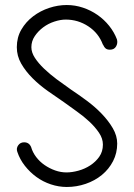

<svg xmlns="http://www.w3.org/2000/svg" viewBox="-20 -746 535 765"><path d="M246 -726Q279 -726 310.5 -715.5Q342 -705 368.5 -686.5Q395 -668 415 -643Q435 -618 446 -589Q450 -574 442.5 -561Q435 -548 418 -548Q407 -548 401 -553Q395 -558 390 -569V-568Q373 -614 332 -641Q291 -668 242 -668Q221 -668 196.5 -660Q172 -652 152 -637Q132 -622 118.5 -602Q105 -582 105 -558Q105 -537 119 -515.5Q133 -494 155.5 -472.5Q178 -451 206 -430L263 -389Q293 -369 325.5 -345Q358 -321 385 -293Q412 -265 429.5 -235Q447 -205 447 -174Q447 -136 430.5 -104Q414 -72 386 -49Q358 -26 321.5 -13.5Q285 -1 246 -1Q214 -1 182.5 -11.5Q151 -22 125 -41Q99 -60 79 -85.5Q59 -111 49 -141Q44 -155 52.5 -167Q61 -179 76 -179Q96 -179 104 -160Q110 -139 124 -120.5Q138 -102 157.5 -88.5Q177 -75 199.5 -67Q222 -59 245 -59Q267 -59 292.5 -66Q318 -73 339.5 -87Q361 -101 375.5 -121.5Q390 -142 390 -170Q390 -194 374.5 -217Q359 -240 336 -261.5Q313 -283 286 -302L236 -338L171 -383Q137 -407 109.5 -434.5Q82 -462 64.5 -492.5Q47 -523 47 -558Q47 -597 65 -628Q83 -659 112 -681Q141 -703 176 -714.5Q211 -726 246 -726Z"/></svg>

Font: VDS
Style: Thin
Weight: 100
Width: 0
Designer: artmaker
Foundry: artmaker
Version: Version 1.000 2012 initial release